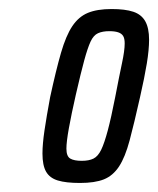

<svg xmlns="http://www.w3.org/2000/svg" viewBox="-20 -716 350 425"><path d="M157 -311Q126 -311 108 -316.5Q90 -322 82 -336Q74 -350 74 -376Q74 -397 78.5 -427.5Q83 -458 91 -501Q104 -561 115 -599Q126 -637 140 -658Q154 -679 174.5 -687.5Q195 -696 227 -696Q257 -696 275 -690Q293 -684 301.5 -669Q310 -654 310 -628Q310 -606 305 -575.5Q300 -545 290 -501Q277 -443 267 -405.5Q257 -368 243.5 -347.5Q230 -327 210 -319Q190 -311 157 -311ZM161 -360Q177 -360 187 -365Q197 -370 204 -384.5Q211 -399 218.5 -427Q226 -455 235 -501Q244 -548 250 -576Q256 -604 256 -620Q256 -631 252.5 -636.5Q249 -642 241.5 -644.5Q234 -647 222 -647Q207 -647 197 -642.5Q187 -638 180.5 -624Q174 -610 166.5 -582.5Q159 -555 148 -507Q138 -463 132.5 -432.5Q127 -402 127 -387Q127 -370 135.5 -365Q144 -360 161 -360Z"/></svg>

Font: Saira UltraCondensed Medium
Style: Italic
Weight: 500
Width: 1
Italic angle: -12°
Designer: Hector Gatti with collaboration of the Omnibus-Type team
Foundry: Omnibus-Type
Version: Version 1.101